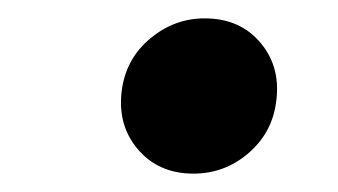

<svg xmlns="http://www.w3.org/2000/svg" viewBox="-20 -572 364 207"><path d="M188.5 -384.8Q150.4 -384.8 127.9 -411.9Q105.5 -439 111.8 -478Q117.2 -510.3 142.8 -531.2Q168.5 -552.2 200.7 -552.2Q239.3 -552.2 261.5 -525.1Q283.7 -498 277.3 -459.5Q272.5 -427.7 247.1 -406.2Q221.7 -384.8 188.5 -384.8Z"/></svg>

Font: Inter 16pt
Style: Bold Italic
Weight: 700
Italic angle: -9.3988°
Version: Version 4.001;git-66647c0bb